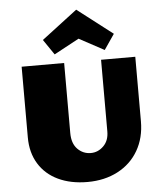

<svg xmlns="http://www.w3.org/2000/svg" viewBox="-62 -999 896 1062"><g transform="rotate(-5 386.0 -468.5)"><path d="M73 -265V-658H309V-269Q309 -211 339.5 -180Q370 -149 413 -149Q453 -149 483.5 -179Q514 -209 514 -260V-658H704V-300Q704 -208 663.5 -138Q623 -68 549.5 -29.5Q476 9 381 9Q288 9 218.5 -24Q149 -57 111 -119Q73 -181 73 -265ZM539 -710 400 -785 261 -710 203 -795 401 -946 597 -795Z"/></g></svg>

Font: Ysabeau Black
Style: Regular
Weight: 900
Designer: Christian Thalmann (Catharsis Fonts)
Version: Version 0.003